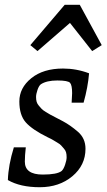

<svg xmlns="http://www.w3.org/2000/svg" viewBox="-20 -775 446 804"><path d="M406 -586 366 -561 273 -679 137 -561 107 -586 251 -755H314ZM280 -345 282 -385Q282 -418 273.5 -428Q265 -438 220 -438Q175 -438 151 -422Q143 -416 137 -398.5Q131 -381 131 -369Q131 -357 133.5 -348.5Q136 -340 143 -332Q150 -324 154.5 -319Q159 -314 172 -306Q185 -298 190.5 -295Q196 -292 212.5 -283.5Q229 -275 244 -267Q274 -251 306 -223.5Q338 -196 338 -152Q338 -83 283 -37Q228 9 146.5 9Q65 9 13 -21Q15 -84 38 -158H88Q84 -123 84 -98Q84 -44 159 -44Q219 -44 238 -59Q246 -66 252.5 -85Q259 -104 259 -116.5Q259 -129 256.5 -137.5Q254 -146 247 -153.5Q240 -161 236 -166Q232 -171 219 -178.5Q206 -186 201.5 -189Q197 -192 180 -200Q115 -232 88 -262.5Q61 -293 61 -350Q61 -407 111 -447.5Q161 -488 244 -488Q300 -488 353 -468Q348 -409 330 -345Z"/></svg>

Font: Poly
Style: Italic
Weight: 400
Italic angle: -10°
Designer: Nicolas Silva
Foundry: Jose Nicolas Silva Schwarzenberg
Version: Version 1.003